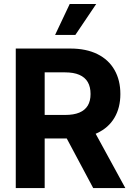

<svg xmlns="http://www.w3.org/2000/svg" viewBox="-20 -953 672 973"><path d="M59.9 -707H336.6Q416.5 -707 473.5 -678.9Q530.5 -650.7 560.2 -598.6Q590 -546.5 590 -476.5Q590 -407 559.9 -356.2Q529.9 -305.3 471.9 -278.3Q413.8 -251.2 333.2 -251.2H145.9V-370.5H309.9Q354 -370.5 382.3 -382.5Q410.6 -394.5 424.8 -417.9Q438.9 -441.3 438.9 -476.5Q438.9 -512.8 424.8 -537.1Q410.6 -561.4 381.8 -573.9Q353 -586.3 309.5 -586.3H206.4V0H59.9ZM615.1 0H452.3L280.9 -321.3H439.6ZM333.3 -932.8H467.6L361.9 -776H259.2Z"/></svg>

Font: Pretendard JP Variable
Style: Regular
Weight: 400
Designer: Base glyphs from Inter by Rasmus Andersson; Hangul glyphs from Noto Sans CJK(Source Han Sans) by Jang Soo-young and Kang
Foundry: Kil Hyung-jin
Version: Version 1.307;Glyphs 3.2 (3192)